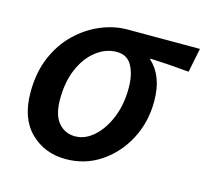

<svg xmlns="http://www.w3.org/2000/svg" viewBox="-80 -582 737 684"><g transform="rotate(15 288.5 -239.5)"><path d="M216 12Q138 12 86 -39Q34 -90 34 -186Q34 -259 58 -315.5Q82 -372 122.5 -411Q163 -450 212 -470.5Q261 -491 310 -491H577L559 -402Q486 -409 416 -412V-408Q441 -386 454.5 -351Q468 -316 468 -268Q468 -191 434.5 -127.5Q401 -64 344 -26Q287 12 216 12ZM227 -75Q264 -75 296 -103.5Q328 -132 348 -180.5Q368 -229 368 -290Q368 -340 350.5 -372Q333 -404 294 -404Q254 -404 219 -377Q184 -350 163 -302Q142 -254 142 -189Q142 -131 166 -103Q190 -75 227 -75Z"/></g></svg>

Font: Source Sans 3 Semibold
Style: Italic
Weight: 600
Italic angle: -11°
Designer: Paul D. Hunt
Foundry: Adobe
Version: Version 3.052;hotconv 1.1.0;makeotfexe 2.6.0